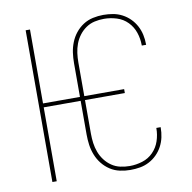

<svg xmlns="http://www.w3.org/2000/svg" viewBox="-83 -826 915 916"><g transform="rotate(-10 375.0 -367.5)"><path d="M476 8Q451 8 425.5 2.5Q400 -3 378.5 -17Q357 -31 341 -51Q325 -71 315.5 -95Q306 -119 302.5 -144Q299 -169 299 -195V-358H120V0H99V-735H120V-377H299V-540Q299 -566 302.5 -591Q306 -616 315.5 -640Q325 -664 341 -684Q357 -704 378.5 -718Q400 -732 425.5 -737.5Q451 -743 476 -743Q500 -743 523 -739Q546 -735 567 -724Q588 -713 604.5 -696.5Q621 -680 632 -659.5Q643 -639 648 -616Q653 -593 653 -569Q653 -569 653 -568Q653 -567 653 -567H632Q632 -567 632 -567.5Q632 -568 632 -569Q632 -600 622 -630Q612 -660 590 -682.5Q568 -705 537.5 -714.5Q507 -724 476 -724Q453 -724 430.5 -719Q408 -714 389 -701Q370 -688 356 -669.5Q342 -651 334 -629.5Q326 -608 323 -585.5Q320 -563 320 -540V-377H513V-358H320V-195Q320 -172 323 -149.5Q326 -127 334 -105.5Q342 -84 356 -65.5Q370 -47 389 -34Q408 -21 430.5 -16Q453 -11 476 -11Q507 -11 537.5 -20.5Q568 -30 590 -52.5Q612 -75 622 -105Q632 -135 632 -166Q632 -167 632 -167.5Q632 -168 632 -168H653Q653 -168 653 -167Q653 -166 653 -166Q653 -142 648 -119Q643 -96 632 -75.5Q621 -55 604.5 -38.5Q588 -22 567 -11Q546 0 523 4Q500 8 476 8Z"/></g></svg>

Font: Zed Sans Thin Extended
Style: Regular
Weight: 100
Width: 7
Designer: Belleve Invis
Foundry: Belleve Invis
Version: Version 1.0.0; ttfautohint (v1.8.4)